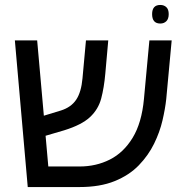

<svg xmlns="http://www.w3.org/2000/svg" viewBox="-20 -755 743 775"><path d="M92 0 40 -592H130L157 -288L226 -309Q267 -322 287.5 -352.5Q308 -383 313 -439L327 -592H417L405 -457Q400 -401 388.5 -357.5Q377 -314 343.5 -282.5Q310 -251 239 -229L164 -207L175 -83H301Q368 -83 423.5 -111Q479 -139 515.5 -199Q552 -259 561 -355L583 -592H673L651 -355Q647 -317 636 -269.5Q625 -222 602 -175Q579 -128 540.5 -88Q502 -48 443 -24Q384 0 301 0ZM627 -660Q594 -660 594 -698Q594 -735 627 -735Q642 -735 651.5 -726Q661 -717 661 -698Q661 -679 651.5 -669.5Q642 -660 627 -660Z"/></svg>

Font: Noto Sans Living
Style: Regular
Weight: 400
Designer: Monotype Design Team
Foundry: Monotype Imaging Inc.
Version: Version 2.013; ttfautohint (v1.8.4.7-5d5b)